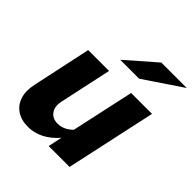

<svg xmlns="http://www.w3.org/2000/svg" viewBox="-202 -888 1034 1034"><g transform="rotate(45 315.0 -370.5)"><path d="M173 6Q121 6 86.5 -17.5Q52 -41 39 -82.5Q26 -124 38 -179L110 -516H269L205 -219Q195 -175 214.5 -147Q234 -119 274 -119Q320 -119 359 -158L437 -516H596L484 0H325L342 -80Q306 -38 263 -16Q220 6 173 6ZM269 -601 436 -747H630L413 -601Z"/></g></svg>

Font: Red Hat Mono
Style: Italic
Weight: 300
Italic angle: -12°
Monospace: yes
Designer: Pentagram, MCKL
Foundry: Pentagram, MCKL
Version: Version 1.023